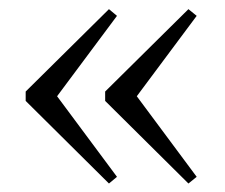

<svg xmlns="http://www.w3.org/2000/svg" viewBox="-20 -440 504 430"><path d="M88.5 -250.5 242 -44 224 -29 37.5 -214V-235L224 -419.5L242 -404.5L88.5 -198.5ZM267 -250.5 420.5 -44 402 -29 215.5 -214V-235L402 -419.5L420.5 -404.5L267 -198.5Z"/></svg>

Font: Newsreader 16pt 16pt Light
Style: Regular
Weight: 300
Version: Version 1.003